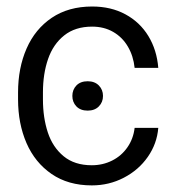

<svg xmlns="http://www.w3.org/2000/svg" viewBox="-20 -557 539 587"><path d="M248 -308.6Q269.5 -308.6 282.2 -295.7Q294.9 -282.7 294.9 -263.7Q294.9 -244.6 282.2 -231.7Q269.5 -218.8 248 -218.8Q226.1 -218.8 213.6 -231.7Q201.2 -244.6 201.2 -263.7Q201.2 -282.7 213.6 -295.7Q226.1 -308.6 248 -308.6ZM35.2 -252.9V-274.4Q35.2 -349.1 61.3 -408.7Q87.4 -468.3 138.4 -502.7Q189.5 -537.1 261.7 -537.1Q319.3 -537.1 363.5 -513.2Q407.7 -489.3 433.6 -446.8Q459.5 -404.3 463.9 -349.6H391.6Q387.7 -386.2 370.8 -414.8Q354 -443.4 325.9 -459.5Q297.9 -475.6 261.7 -475.6Q210 -475.6 176.3 -448.7Q142.6 -421.9 127 -376.7Q111.3 -331.5 111.3 -274.4V-252.9Q111.3 -197.3 126.2 -152.1Q141.1 -106.9 174.6 -79.3Q208 -51.8 260.7 -51.8Q294.4 -51.8 323 -66.2Q351.6 -80.6 369.6 -106.7Q387.7 -132.8 391.6 -166H463.9Q460 -117.7 431.9 -77.4Q403.8 -37.1 358.6 -13.7Q313.5 9.8 260.7 9.8Q188.5 9.8 137.7 -25.1Q86.9 -60.1 61 -119.6Q35.2 -179.2 35.2 -252.9Z"/></svg>

Font: Pretendard Light
Style: Regular
Weight: 300
Designer: Base glyphs from Inter by Rasmus Andersson; Hangeul glyphs from Noto Sans CJK(Source Han Sans) by Jang Soo-young and Kan
Foundry: Kil Hyung-jin
Version: Version 1.309